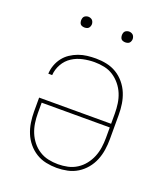

<svg xmlns="http://www.w3.org/2000/svg" viewBox="-131 -787 762 885"><g transform="rotate(20 250.0 -344.5)"><path d="M250 8Q224 8 197.5 2.5Q171 -3 148.5 -17Q126 -31 109 -51.5Q92 -72 82 -96.5Q72 -121 68 -147.5Q64 -174 64 -200V-269H417V-320Q417 -344 413.5 -368Q410 -392 401 -414Q392 -436 376.5 -455Q361 -474 341 -487Q321 -500 297 -505Q273 -510 249 -510Q221 -510 192.5 -504Q164 -498 140 -482.5Q116 -467 101.5 -441.5Q87 -416 85 -387H66Q67 -409 74.5 -429.5Q82 -450 95 -467Q108 -484 126 -496Q144 -508 164.5 -515.5Q185 -523 206.5 -525.5Q228 -528 249 -528Q276 -528 302 -522.5Q328 -517 350.5 -503.5Q373 -490 390.5 -469Q408 -448 418 -423.5Q428 -399 432 -373Q436 -347 436 -320V-200Q436 -174 432 -147.5Q428 -121 418 -96.5Q408 -72 391 -51.5Q374 -31 351.5 -17Q329 -3 302.5 2.5Q276 8 250 8ZM250 -10Q274 -10 297.5 -15Q321 -20 341.5 -33Q362 -46 377 -65Q392 -84 401 -106Q410 -128 413.5 -152Q417 -176 417 -200V-251H83V-200Q83 -176 86.5 -152Q90 -128 99 -106Q108 -84 123 -65Q138 -46 158.5 -33Q179 -20 202.5 -15Q226 -10 250 -10ZM350 -644Q345 -644 339.5 -645.5Q334 -647 330.5 -650.5Q327 -654 325.5 -659.5Q324 -665 324 -670Q324 -675 325.5 -680.5Q327 -686 330.5 -689.5Q334 -693 339.5 -695Q345 -697 350 -697Q355 -697 360.5 -695Q366 -693 369.5 -689.5Q373 -686 375 -680.5Q377 -675 377 -670Q377 -665 375 -659.5Q373 -654 369.5 -650.5Q366 -647 360.5 -645.5Q355 -644 350 -644ZM150 -644Q145 -644 139.5 -645.5Q134 -647 130.5 -650.5Q127 -654 125.5 -659.5Q124 -665 124 -670Q124 -675 125.5 -680.5Q127 -686 130.5 -689.5Q134 -693 139.5 -695Q145 -697 150 -697Q155 -697 160.5 -695Q166 -693 169.5 -689.5Q173 -686 175 -680.5Q177 -675 177 -670Q177 -665 175 -659.5Q173 -654 169.5 -650.5Q166 -647 160.5 -645.5Q155 -644 150 -644Z"/></g></svg>

Font: Iosevka SS18 Thin
Style: Regular
Weight: 100
Monospace: yes
Designer: Belleve Invis
Foundry: Belleve Invis
Version: Version 25.1.1; ttfautohint (v1.8.4)